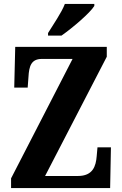

<svg xmlns="http://www.w3.org/2000/svg" viewBox="-20 -951 618 971"><path d="M223 -784V-771H291C347 -810 436 -886 457 -921V-931H308C291 -886 249 -827 223 -784ZM36 0H537L541 -206H473L469 -161C465 -111 450 -61 374 -61H208L520 -664V-714H57L52 -508H120L124 -562C127 -617 138 -653 192 -653H347L36 -49Z"/></svg>

Font: Noto Serif Armenian ExtraCondensed ExtraBold
Style: Regular
Weight: 800
Width: 2
Designer: Monotype Design Team
Foundry: Monotype Imaging Inc.
Version: Version 2.008